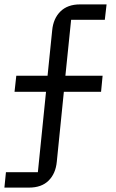

<svg xmlns="http://www.w3.org/2000/svg" viewBox="-23 -718 528 872"><path d="M-3 134 4 64H149L186 -301H43L51 -374H193L214 -580Q219 -634 251.5 -666Q284 -698 340 -698H461L453 -628H300L274 -374H443L436 -301H267L235 16Q230 70 198 102Q166 134 109 134Z"/></svg>

Font: Anuphan
Style: Regular
Weight: 400
Designer: Mike Abbink, Paul van der Laan, Pieter van Rosmalen, Mint Tantisuwanna
Foundry: Bold Monday; Cadson Demak
Version: Version 3.002;hotconv 1.0.109;makeotfexe 2.5.65596